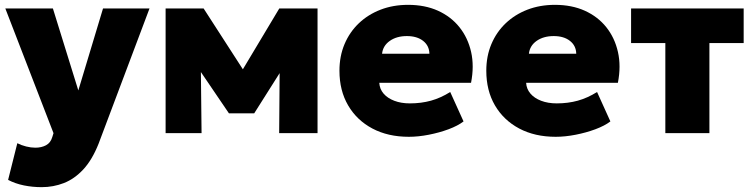

<svg xmlns="http://www.w3.org/2000/svg" viewBox="-20 -550 3114 793"><path d="M152 223Q114.5 223 78.8 215.8Q43 208.5 13.5 193L51.5 41.5Q68 50 88 55Q108 60 126 60Q151 60 170 50Q189 40 196 16L201 0L2 -515H198.5L303.5 -176.5L405.5 -515H597.5L387 44Q360.5 110.5 324 149.8Q287.5 189 244 206Q200.5 223 152 223Z M664 0V-515H818H821L1023 -202L945.5 -201L1133.5 -515H1291.5V0H1133L1135.5 -319L1171 -305L1030 -82H925.5L774 -305L809 -319L812.5 0Z M1668.5 15Q1582.5 15 1518 -19.2Q1453.5 -53.5 1417.8 -114.8Q1382 -176 1382 -258Q1382 -318 1403 -367.8Q1424 -417.5 1462 -453.8Q1500 -490 1551.8 -510Q1603.5 -530 1665.5 -530Q1735 -530 1788.8 -505.8Q1842.5 -481.5 1877.5 -437.8Q1912.5 -394 1925.8 -335.5Q1939 -277 1925.5 -208H1546.5Q1548 -182.5 1564.2 -163.5Q1580.5 -144.5 1608.5 -133.8Q1636.5 -123 1673 -123Q1719.5 -123 1760 -134.2Q1800.5 -145.5 1839.5 -170L1894.5 -48.5Q1871 -30.5 1832.8 -16.2Q1794.5 -2 1751 6.5Q1707.5 15 1668.5 15ZM1558 -328H1753.5Q1753 -361 1727.8 -381Q1702.5 -401 1660.5 -401Q1618 -401 1589.8 -381Q1561.5 -361 1558 -328Z M2275 15Q2189 15 2124.5 -19.2Q2060 -53.5 2024.2 -114.8Q1988.5 -176 1988.5 -258Q1988.5 -318 2009.5 -367.8Q2030.5 -417.5 2068.5 -453.8Q2106.5 -490 2158.2 -510Q2210 -530 2272 -530Q2341.5 -530 2395.2 -505.8Q2449 -481.5 2484 -437.8Q2519 -394 2532.2 -335.5Q2545.5 -277 2532 -208H2153Q2154.5 -182.5 2170.8 -163.5Q2187 -144.5 2215 -133.8Q2243 -123 2279.5 -123Q2326 -123 2366.5 -134.2Q2407 -145.5 2446 -170L2501 -48.5Q2477.5 -30.5 2439.2 -16.2Q2401 -2 2357.5 6.5Q2314 15 2275 15ZM2164.5 -328H2360Q2359.5 -361 2334.2 -381Q2309 -401 2267 -401Q2224.5 -401 2196.2 -381Q2168 -361 2164.5 -328Z M2728 0V-372H2586.5V-515H3051.5V-372H2910V0Z"/></svg>

Font: Geologica Cursive ExtraBold
Style: Regular
Weight: 800
Designer: Sindre Bremnes, Frode Helland
Foundry: Monokrom Skriftforlag AS
Version: Version 1.010;gftools[0.9.28]